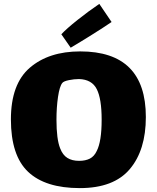

<svg xmlns="http://www.w3.org/2000/svg" viewBox="-20 -916 805 986"><path d="M36 -303Q36 -485 133.5 -568.5Q231 -652 392 -652Q729 -652 729 -315Q729 -145 646.5 -47.5Q564 50 390 50Q213 50 124.5 -33.5Q36 -117 36 -303ZM477 -141Q502 -190 502 -301Q502 -409 477 -458Q452 -508 386 -510Q361 -510 334 -504.5Q307 -499 300 -490Q286 -473 278 -419Q270 -365 270 -301Q270 -201 289 -154Q302 -120 326 -105Q350 -90 386 -90Q419 -90 441.5 -101.5Q464 -113 477 -141ZM490 -896 553 -803Q515 -777 452 -737.5Q389 -698 343 -671L295 -740Q322 -769 378 -813.5Q434 -858 490 -896Z"/></svg>

Font: Lalezar
Style: Regular
Weight: 400
Designer: Borna Izadpanah
Foundry: Borna Izadpanah
Version: Version 1.003;November 28, 2018;FontCreator 11.5.0.2421 64-b